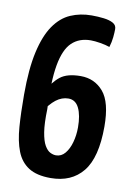

<svg xmlns="http://www.w3.org/2000/svg" viewBox="-82 -755 564 816"><g transform="rotate(10 200.0 -347.5)"><path d="M194 8Q134 8 99 -14.5Q64 -37 47.5 -79.5Q31 -122 26.5 -183Q22 -244 22 -322Q22 -433 38.5 -506.5Q55 -580 85 -623.5Q115 -667 156.5 -685Q198 -703 247 -703Q274 -703 299 -700Q324 -697 339.5 -688.5Q355 -680 355 -663Q355 -649 353 -628Q351 -607 344 -584Q327 -590 303 -594Q279 -598 262 -598Q212 -598 180.5 -568Q149 -538 136.5 -468Q124 -398 130 -278Q128 -216 134 -179Q140 -142 151 -123Q162 -104 175 -97.5Q188 -91 200 -91Q223 -91 239 -110Q255 -129 263.5 -159.5Q272 -190 272 -224Q272 -276 257 -307Q242 -338 211 -338Q183 -338 157.5 -318.5Q132 -299 102 -252V-346Q128 -394 158 -417.5Q188 -441 246 -441Q306 -441 344 -396.5Q382 -352 382 -247Q382 -113 333 -52.5Q284 8 194 8Z"/></g></svg>

Font: Yanone Kaffeesatz ExtraLight
Style: Regular
Weight: 200
Designer: Yanone (Cyrillic: Daniel Pouzeot, Huerta Tipografica, and Cyreal)
Foundry: Yanone
Version: Version 2.003